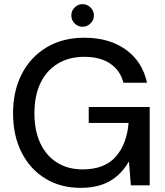

<svg xmlns="http://www.w3.org/2000/svg" viewBox="-20 -894 797 926"><path d="M369 12Q272 12 198.5 -33Q125 -78 84 -159Q43 -240 43 -348Q43 -455 85 -537Q127 -619 204.5 -665.5Q282 -712 387 -712Q507 -712 587 -654.5Q667 -597 689 -495H575Q561 -553 512.5 -586.5Q464 -620 387 -620Q313 -620 258.5 -587Q204 -554 175 -493Q146 -432 146 -348Q146 -263 175 -202Q204 -141 256.5 -109Q309 -77 378 -77Q484 -77 538 -138Q592 -199 600 -301H408V-378H702V0H611L602 -114H601Q577 -73 544.5 -45Q512 -17 469 -2.5Q426 12 369 12ZM378 -765Q356 -765 340 -781Q324 -797 324 -819Q324 -842 340 -858Q356 -874 378 -874Q400 -874 416.5 -858Q433 -842 433 -819Q433 -797 416.5 -781Q400 -765 378 -765Z"/></svg>

Font: DM Sans 28pt Medium
Style: Regular
Weight: 500
Version: Version 4.004;gftools[0.9.30]